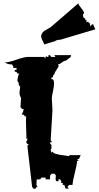

<svg xmlns="http://www.w3.org/2000/svg" viewBox="-20 -1082 602 1171"><path d="M457.5 -1061.5Q460.9 -1049.3 476.6 -1031Q492.2 -1012.7 492.7 -1000Q486.3 -998.5 486.3 -990.7Q486.3 -982.9 488.3 -976.6Q491.2 -975.1 492.9 -973.4Q494.6 -971.7 496.3 -970.2Q498 -968.8 498.5 -967.8Q499 -966.8 500.5 -964.8Q502 -962.9 502.9 -957.5L509.3 -959L505.9 -945.8L515.6 -949.2L527.3 -940.4L532.2 -919.9L539.1 -931.6L547.9 -935.1Q549.3 -927.7 561.5 -903.3L348.6 -839.8Q343.8 -838.9 341.8 -838.9Q339.8 -838.9 339.8 -839.8L318.8 -834.5L319.8 -832L249.5 -811Q248.5 -816.9 241.5 -829.8Q234.4 -842.8 231.7 -853.8Q229 -864.7 235.1 -876.2Q241.2 -887.7 249.8 -893.3Q258.3 -898.9 271.7 -906Q285.2 -913.1 290 -917ZM295.9 -483.4 299.8 -413.6V-407.2L289.1 -225.6L297.9 -214.8H288.6L283.7 -210.4L296.9 -192.4H292L294.9 -180.7L288.6 -168L293.9 -150.9L302.2 -157.2Q301.3 -142.1 374 -133.8Q399.4 -130.9 400.9 -129.9L403.8 -135.7H472.2L461.4 -112.3H450.2L460.4 -101.1H450.2Q448.7 -75.7 436.3 -27.3Q423.8 21 421.9 45.9H401.9L391.1 57.6L400.4 68.4H380.4L372.1 45.9H362.3L363.3 34.2H353L354 23.4L346.2 11.7H336.9L336.4 23.4H327.6Q319.3 23.4 319.3 9.5Q319.3 -4.4 320.8 -11.2L313 -22.5H294.9L285.2 -11.2V11.7H257.8L258.3 1H231.9Q230.5 12.7 210.4 12.7L204.1 11.7L202.1 45.9L209.5 57.6H201.7Q201.7 69.3 190.4 69.3L183.6 68.4L175.8 57.6L147 -192.4L155.8 -203.1H147.5L139.6 -214.8L148.9 -236.8H140.1L141.1 -250.5L138.2 -341.8Q138.2 -342.8 139.6 -372.1H130.9Q130.9 -383.8 111.8 -383.8Q123.5 -401.9 123.5 -414.6V-417.5H114.3L105 -428.7L108.4 -484.9Q99.1 -498.5 99.1 -517.6L103 -553.2L93.8 -564.5L94.7 -576.2L85.9 -587.9Q88.4 -621.6 98.1 -632.8H88.4L79.1 -644.5H69.8L70.3 -655.3H80.1L81.1 -667.5H61V-677.2L53.2 -689Q33.7 -689 23.4 -694.1Q13.2 -699.2 7.8 -701.2Q33.2 -701.2 80.6 -718Q127.9 -734.9 151.4 -734.9H248L257.3 -725.6V-734.9L266.6 -739.7L265.6 -734.9H274.9L275.9 -745.6H284.7L292 -734.9H318.4L311 -745.6H414.1L410.6 -733.9L382.3 -712.4Q372.1 -712.4 357.2 -700.7Q342.3 -689 333.5 -689L337.4 -681.2Q336.9 -672.4 325.4 -657.2Q314 -642.1 313 -632.8L303.7 -620.1L302.7 -610.4H293.9L293.5 -598.6H302.2Q309.6 -590.3 309.6 -572Q309.6 -553.7 302.7 -523.2Q295.9 -492.7 295.9 -483.4Z"/></svg>

Font: Butcherman
Style: Regular
Weight: 400
Version: Version 001.003